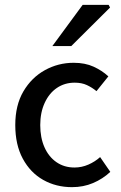

<svg xmlns="http://www.w3.org/2000/svg" viewBox="-20 -760 499 792"><path d="M277 12Q211 12 158 -18Q105 -48 74 -105.5Q43 -163 43 -244Q43 -326 76.5 -383Q110 -440 165 -470.5Q220 -501 284 -501Q331 -501 366 -485Q401 -469 427 -445L378 -384Q360 -399 338.5 -409Q317 -419 288 -419Q247 -419 215 -397.5Q183 -376 164.5 -336Q146 -296 146 -244Q146 -192 163.5 -152.5Q181 -113 213 -91Q245 -69 287 -69Q317 -69 344.5 -81Q372 -93 393 -112L435 -51Q404 -22 364 -5Q324 12 277 12ZM196 -570 321 -740H428L434 -729L274 -570Z"/></svg>

Font: Mada Medium
Style: Regular
Weight: 500
Designer: Khaled Hosny
Version: Version 1.5